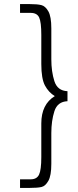

<svg xmlns="http://www.w3.org/2000/svg" viewBox="-20 -770 381 939"><path d="M182 -2V-166Q182 -260 248 -300Q218 -318 200 -351.5Q182 -385 182 -457V-599Q182 -662 171.5 -684.5Q161 -707 130 -707H78V-750H126Q163 -750 182.5 -745Q202 -740 216.5 -714.5Q231 -689 231 -631V-480Q231 -420 246 -373Q261 -326 310 -324V-275Q261 -273 246 -226Q231 -179 231 -119V31Q231 89 216.5 114.5Q202 140 183 144.5Q164 149 126 149H78V107H130Q160 107 171 84Q182 61 182 -2Z"/></svg>

Font: Josefin Sans Light
Style: Regular
Weight: 300
Designer: Santiago Orozco
Foundry: Typemade
Version: Version 2.000